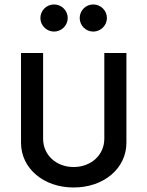

<svg xmlns="http://www.w3.org/2000/svg" viewBox="-20 -833 661 861"><path d="M222.2 -691.4C255.9 -691.4 283.7 -718.8 283.7 -752C283.7 -786.1 255.9 -813 222.2 -813C189 -813 161.1 -786.1 161.1 -752C161.1 -718.8 189 -691.4 222.2 -691.4ZM397.9 -691.4C431.6 -691.4 459.5 -718.8 459.5 -752C459.5 -786.1 431.6 -813 397.9 -813C364.7 -813 337.4 -786.1 337.4 -752C337.4 -718.8 364.7 -691.4 397.9 -691.4ZM310.1 7.8C445.8 7.8 546.9 -78.1 546.9 -192.9V-595.2H447.8V-210.9C447.8 -138.2 388.7 -84 310.1 -84C231.9 -84 173.3 -138.2 173.3 -210.9V-595.2H74.2V-192.9C74.2 -78.1 175.3 7.8 310.1 7.8Z"/></svg>

Font: Now SemiBold
Style: Regular
Weight: 600
Designer: Alfredo Marco Pradil
Foundry: Alfredo Marco Pradil
Version: Version 1.200;hotconv 1.0.109;makeotfexe 2.5.65596